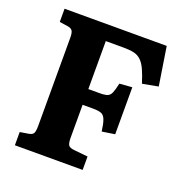

<svg xmlns="http://www.w3.org/2000/svg" viewBox="-127 -816 889 929"><g transform="rotate(20 318.0 -351.5)"><path d="M49 0V-68L92 -75Q111 -78 117 -88Q123 -98 123 -127V-581Q123 -606 116.5 -616Q110 -626 90 -629L49 -635V-703H575L606 -505L525 -490Q512 -531 500 -557.5Q488 -584 472.5 -599Q457 -614 435.5 -619Q414 -624 381 -624H290V-377H347Q375 -377 388 -382Q401 -387 408 -403.5Q415 -420 422 -453L487 -458V-216L421 -206Q416 -245 408.5 -264.5Q401 -284 387 -290Q373 -296 345 -296H290V-127Q290 -100 296.5 -89Q303 -78 329 -76L398 -69V0Z"/></g></svg>

Font: Literata 18pt
Style: Bold
Weight: 700
Designer: Latin by Veronika Burian and Jose Scaglione. Greek by Irene Vlachou. Cyrillic by Vera Evstafieva.
Foundry: TypeTogether
Version: Version 3.103;gftools[0.9.29]